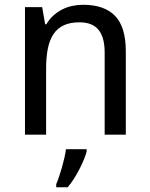

<svg xmlns="http://www.w3.org/2000/svg" viewBox="-20 -566 629 807"><path d="M419.9 0V-345.2Q419.9 -408.7 394.3 -440.4Q368.7 -472.2 314 -472.2Q274.4 -472.2 247.6 -459.5Q220.7 -446.8 204.3 -421.9Q188 -397 180.9 -360.8Q173.8 -324.7 173.8 -277.8V0H85V-536.1H157.2L169.9 -463.9H174.8Q187 -484.9 203.9 -500.2Q220.7 -515.6 240.7 -525.9Q260.7 -536.1 283.2 -541Q305.7 -545.9 329.1 -545.9Q418.5 -545.9 463.6 -499.3Q508.8 -452.6 508.8 -350.1V0ZM216.3 208Q221.7 195.8 228 177.2Q234.4 158.7 240.2 138.2Q246.1 117.7 250.7 97.4Q255.4 77.1 257.3 61H344.2V70.8Q341.3 83 333.7 101.8Q326.2 120.6 315.4 141.8Q304.7 163.1 291.5 184.1Q278.3 205.1 264.2 221.2H216.3Z"/></svg>

Font: WenQuanYi Micro Hei
Style: Regular
Weight: 400
Foundry: Ascender Corporation
Version: Version 0.2.0-beta